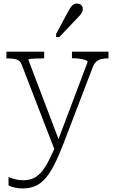

<svg xmlns="http://www.w3.org/2000/svg" viewBox="-20 -827 645 1078"><path d="M315 -29 309 -6 290 23 101 -466Q96 -480 85.5 -487Q75 -494 59.5 -496.5Q44 -499 23 -499H16V-537H228V-499H223Q203 -499 183.5 -498.5Q164 -498 151.5 -496.5Q139 -495 139 -492ZM335 -17Q309 50 284.5 98Q260 146 234.5 175Q209 204 178 217.5Q147 231 108 231Q82 231 59.5 225.5Q37 220 28 214V167Q31 168 42.5 172.5Q54 177 72.5 181Q91 185 111 185Q142 185 166 174.5Q190 164 211 140.5Q232 117 252.5 77Q273 37 298 -20L305 -37L472 -479Q472 -485 460 -489.5Q448 -494 429 -497Q410 -500 390 -500H384V-537H589V-499H583Q566 -499 550 -495.5Q534 -492 522 -482Q510 -472 502 -453ZM357 -752Q366 -769 373.5 -781Q381 -793 390 -800Q399 -807 412 -807Q427 -807 436 -798.5Q445 -790 445 -777Q445 -767 440.5 -758Q436 -749 428 -740Q420 -731 410 -721L313 -619H295V-636Z"/></svg>

Font: Roboto Serif Thin
Style: Regular
Weight: 250
Designer: Greg Gazdowicz
Foundry: Commercial Type
Version: Version 1.004